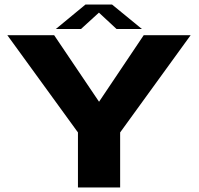

<svg xmlns="http://www.w3.org/2000/svg" viewBox="-20 -831 881 851"><path d="M325.5 0V-244L12.5 -675H220L419 -380L617 -675H825L512.5 -244V0ZM227.5 -702.5 359 -811H476.5L609 -702.5H496.5L418.5 -775L339 -702.5Z"/></svg>

Font: Anybody ExtraExpanded Regular
Style: Bold
Weight: 700
Width: 8
Designer: Tyler Finck
Foundry: Etcetera Type Company
Version: Version 1.010; ttfautohint (v1.8.3) -l 8 -r 50 -G 200 -x 14 